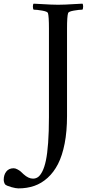

<svg xmlns="http://www.w3.org/2000/svg" viewBox="-138 -770 512 1047"><path d="M-117.7 210.9Q-117.7 183.1 -103.5 165.3Q-89.4 147.5 -63.5 147.5Q-54.2 147.5 -43 153.6Q-31.7 159.7 -26.6 164.1Q-21.5 168.5 -9.3 180.2Q17.1 204.1 42 204.1Q57.1 204.1 69.3 195.6Q81.5 187 93 164.6Q104.5 142.1 112.3 105.2Q120.1 68.4 124.5 8.5Q128.9 -51.3 128.9 -131.3V-615.2Q128.9 -680.7 123.5 -698.7Q121.1 -707 91.8 -712.2Q62.5 -717.3 45.4 -717.3Q41.5 -721.7 41.3 -733.6Q41 -745.6 45.4 -750Q56.6 -749.5 87.2 -747.8Q117.7 -746.1 138.4 -745.1Q159.2 -744.1 179 -744.1Q198.7 -744.1 219.2 -745.1Q239.7 -746.1 269.5 -747.8Q299.3 -749.5 311.5 -750Q315.4 -746.1 315.4 -734.9Q315.4 -722.2 311.5 -717.3Q294.4 -717.3 264.9 -712.2Q235.4 -707 233.4 -698.7Q227.5 -680.7 227.5 -615.2V-137.2Q227.5 -53.7 214.6 12.5Q201.7 78.6 178.5 124Q155.3 169.4 121.8 199.7Q88.4 230 48.8 243.7Q9.3 257.3 -37.6 257.3Q-50.8 257.3 -75 250.7Q-99.1 244.1 -108.9 236.8Q-112.8 232.9 -115.2 225.1Q-117.7 217.3 -117.7 210.9Z"/></svg>

Font: Crimson
Style: Regular
Weight: 400
Version: Version 0.8